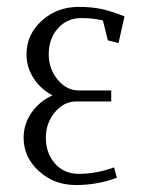

<svg xmlns="http://www.w3.org/2000/svg" viewBox="-20 -532 436 552"><path d="M47.9 -136.2Q47.9 -175.3 70.8 -208.3Q93.8 -241.2 130.9 -257.8Q96.7 -275.9 76.4 -307.4Q56.2 -338.9 56.2 -376Q56.2 -432.6 100.1 -472.4Q144 -512.2 206.1 -512.2Q243.2 -512.2 271.7 -506.1Q300.3 -500 337.9 -484.9L320.8 -408.2L290 -416L275.9 -473.1Q249 -480 213.9 -480Q172.4 -480 146.2 -450.2Q120.1 -420.4 120.1 -376Q120.1 -334 145.8 -303Q171.4 -272 206.1 -272H299.8V-240.2H198.2Q163.6 -240.2 137.7 -209.2Q111.8 -178.2 111.8 -136.2Q111.8 -91.8 137.9 -62Q164.1 -32.2 206.1 -32.2Q257.3 -32.2 308.1 -50.8L315.9 -21Q260.3 0 198.2 0Q135.7 0 91.8 -40Q47.9 -80.1 47.9 -136.2Z"/></svg>

Font: Gawaa
Style: Regular
Weight: 400
Designer: T. Christopher White
Version: Version 1.0